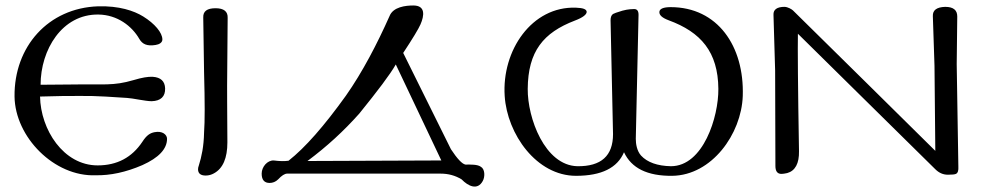

<svg xmlns="http://www.w3.org/2000/svg" viewBox="-20 -633 3594 700"><path d="M329 6C382 7 439 -5 499 -31C559 -58 589 -90 589 -127C589 -142 572 -157 543 -151C528 -148 515 -141 499 -116C461 -59 407 -30 336 -30C211 -30 128 -161 126 -281L210 -283C323 -283 307 -285 443 -276C464 -275 510 -264 533 -264C566 -265 583 -281 582 -311C581 -337 566 -351 537 -353C520 -354 497 -350 467 -341C392 -319 359 -327 247 -325L128 -324C128 -451 206 -582 339 -580C408 -579 461 -538 488 -491C499 -472 516 -464 547 -469C561 -471 572 -478 572 -489C572 -514 544 -547 502 -573C468 -594 414 -612 338 -610C156 -604 31 -463 33 -281C35 -133 178 12 329 6Z M810 -568C811 -591 796 -603 766 -603C735 -603 720 -592 721 -569L724 -369C727 -259 727 -191 724 -150C723 -99 715 -62 705 -30C703 -25 702 -20 702 -16C702 -1 711 7 730 7C741 7 751 4 760 -1C793 -19 809 -57 809 -114C808 -245 808 -314 808 -321C808 -366 809 -449 810 -568Z M1740 27C1749 11 1748 -17 1733 -25C1721 -34 1696 -33 1677 -33C1665 -35 1647 -54 1624 -89L1450 -440C1485 -493 1506 -528 1513 -544C1527 -576 1532 -613 1487 -613C1459 -613 1413 -608 1400 -574C1356 -475 1301 -369 1241 -284C1162 -174 1093 -95 1032 -47C1018 -45 1000 -45 978 -48C955 -49 934 -25 934 0C934 23 944 34 963 34C974 34 985 30 994 21C1007 7 1018 0 1027 0H1586C1615 0 1640 7 1663 21C1687 46 1721 62 1740 27ZM1101 -46C1172 -99 1233 -155 1290 -219C1357 -302 1402 -361 1423 -398L1589 -48Z M2688 -283C2694 -465 2596 -607 2425 -607C2399 -607 2385 -601 2384 -590C2383 -578 2394 -568 2418 -559C2535 -516 2598 -444 2599 -309C2600 -207 2544 -27 2426 -27C2377 -28 2340 -41 2317 -66C2302 -83 2298 -108 2298 -127L2308 -579C2308 -593 2303 -600 2292 -600C2289 -600 2270 -600 2249 -594C2231 -589 2216 -583 2215 -582C2209 -578 2206 -570 2206 -559L2215 -144C2215 -65 2172 -26 2085 -27C1966 -30 1903 -203 1904 -309C1905 -446 1961 -514 2076 -558C2105 -569 2119 -580 2119 -590C2118 -600 2105 -604 2080 -605C1919 -611 1809 -449 1820 -283C1829 -144 1936 8 2080 8C2173 8 2231 -21 2255 -78C2282 -20 2340 9 2431 8C2575 6 2683 -144 2688 -283Z M3468 -399 3470 -573C3470 -596 3456 -608 3426 -608C3395 -607 3380 -596 3381 -574L3387 -393L3390 -83L3147 -323L2871 -595C2867 -599 2852 -608 2840 -608C2813 -608 2799 -598 2800 -579L2806 -376L2807 -28C2807 -9 2814 1 2829 1C2834 1 2841 0 2850 -2C2879 -10 2894 -37 2893 -82C2889 -316 2888 -461 2889 -510L3109 -293L3390 -16C3403 -3 3418 4 3436 4C3451 4 3461 3 3465 1C3472 -2 3475 -11 3474 -26Z"/></svg>

Font: GFS Ignacio
Style: Regular
Weight: 400
Designer: George D. Matthiopoulos
Foundry: George D. Matthiopoulos
Version: Version 1.000